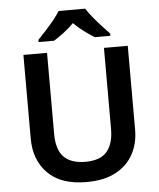

<svg xmlns="http://www.w3.org/2000/svg" viewBox="-62 -989 871 1052"><g transform="rotate(-5 374.0 -463.5)"><path d="M661 -252Q661 -178 629 -118.5Q597 -59 533 -24.5Q469 10 371 10Q232 10 159.5 -62.5Q87 -135 87 -254V-714H217V-268Q217 -181 256.5 -141Q296 -101 375 -101Q457 -101 493.5 -144Q530 -187 530 -269V-714H661ZM446 -937Q460 -915 482.5 -887.5Q505 -860 529 -834Q553 -808 571 -789V-777H485Q459 -793 429 -815Q399 -837 372 -864Q346 -837 317 -815.5Q288 -794 262 -777H176V-789Q195 -809 218.5 -834.5Q242 -860 264.5 -887.5Q287 -915 300 -937Z"/></g></svg>

Font: Noto Sans Adlam Unjoined SemiBold
Style: Regular
Weight: 600
Version: Version 3.001